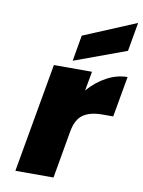

<svg xmlns="http://www.w3.org/2000/svg" viewBox="-92 -908 723 972"><g transform="rotate(10 269.0 -422.5)"><path d="M512 -697 245 -599 268 -732 538 -845ZM333 -462Q375 -510 427 -538Q479 -566 533 -566L496 -357H441Q377 -357 341.5 -332Q306 -307 295 -245L252 0H56L155 -561H351Z"/></g></svg>

Font: Fz Poppins ExtBd
Style: Italic
Weight: 800
Italic angle: -10°
Designer: Ninad Kale (Devanagari), Jonny Pinhorn (Latin)
Foundry: Indian Type Foundry
Version: Vit hóa bi Vntype.Com & FontZin.Com